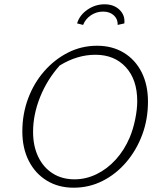

<svg xmlns="http://www.w3.org/2000/svg" viewBox="-20 -866 760 894"><path d="M323 8Q252 8 198 -25Q144 -58 114 -117Q84 -176 84 -254Q84 -335 111 -407.5Q138 -480 186.5 -535Q235 -590 297.5 -621.5Q360 -653 432 -653Q503 -653 556.5 -620.5Q610 -588 639.5 -529.5Q669 -471 669 -393Q669 -310 642 -238Q615 -166 567.5 -110.5Q520 -55 457.5 -23.5Q395 8 323 8ZM327 -31Q380 -31 429.5 -55Q479 -79 519 -123Q559 -167 584 -226Q600 -264 609.5 -310.5Q619 -357 619 -395Q619 -495 566 -553Q513 -611 424 -611Q339 -611 258 -561Q199 -495 166.5 -413.5Q134 -332 134 -252Q134 -186 158 -136Q182 -86 225.5 -58.5Q269 -31 327 -31ZM467 -846Q510 -846 536.5 -820.5Q563 -795 559 -757L528 -750Q529 -777 510 -794.5Q491 -812 460 -812Q429 -812 403.5 -795Q378 -778 367 -750L339 -757Q350 -795 386.5 -820.5Q423 -846 467 -846Z"/></svg>

Font: Piazzolla ExtraLight
Style: Italic
Weight: 200
Italic angle: -11.3°
Designer: Juan Pablo del Peral
Foundry: Huerta Tipografica
Version: Version 1.330